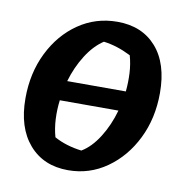

<svg xmlns="http://www.w3.org/2000/svg" viewBox="-64 -557 607 629"><g transform="rotate(10 240.0 -242.5)"><path d="M202 11Q120 11 72 -44.5Q24 -100 24 -197Q24 -281 57.5 -349Q91 -417 148.5 -456.5Q206 -496 278 -496Q360 -496 407.5 -442Q455 -388 455 -290Q455 -206 421.5 -138Q388 -70 330.5 -29.5Q273 11 202 11ZM245 -424Q213 -403 188 -363.5Q163 -324 149 -276H344Q347 -306 345.5 -336.5Q344 -367 336 -395Q312 -407 290 -414Q268 -421 245 -424ZM234 -60Q266 -79 291.5 -119.5Q317 -160 331 -210H136Q132 -179 133.5 -147.5Q135 -116 143 -88Q163 -77 186 -70Q209 -63 234 -60Z"/></g></svg>

Font: Piazzolla SemiBold
Style: Italic
Weight: 600
Italic angle: -11.3°
Designer: Juan Pablo del Peral
Foundry: Huerta Tipografica
Version: Version 1.330